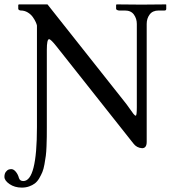

<svg xmlns="http://www.w3.org/2000/svg" viewBox="-64 -666 779 873"><path d="M104 -87.9C104 75.5 83.3 157.2 42 157.2C31.6 157.2 24.9 152.5 22 143.1C19.4 132.6 14.7 123.4 8.1 115.2C1.4 107.1 -5.4 103 -12.2 103C-16.1 103 -20.1 103.6 -24.2 104.7C-28.2 105.9 -32.6 109.3 -37.1 115C-41.7 120.7 -43.9 128.4 -43.9 138.2C-43.9 149.3 -36.2 160.2 -20.8 170.9C-5.3 181.6 13.3 187 35.2 187C47.2 187 58.3 185.2 68.4 181.6C78.5 178.1 87.2 173.5 94.5 168C101.8 162.4 108.4 154.7 114.3 144.8C120.1 134.8 124.9 125.3 128.7 116.2C132.4 107.1 135.6 95.3 138.2 80.8C140.8 66.3 142.8 53.5 144.3 42.5C145.8 31.4 146.8 17.1 147.5 -0.5C148.1 -18.1 148.5 -32.6 148.7 -43.9C148.8 -55.3 148.9 -70.3 148.9 -88.9V-439C148.9 -471.5 152.3 -487.8 159.2 -487.8C164.4 -487.8 175.6 -476.9 192.9 -455.1L542 -14.2C552.1 -0.5 565.4 6.8 582 7.8C596 7.8 603 -1.8 603 -21V-557.1C603 -573.7 607.5 -588.1 616.5 -600.1C625.4 -612.1 639 -618.2 657.2 -618.2H684.1C689.3 -618.2 691.9 -620.8 691.9 -626V-645L689.9 -646L579.1 -645C555 -645 518.4 -645.3 469.2 -646L463.9 -645V-626C463.9 -623.7 465.5 -621.8 468.8 -620.4C472 -618.9 475.1 -618.2 478 -618.2H503.9C522.5 -618.2 536.1 -612 544.9 -599.6C553.7 -587.2 558.1 -573.1 558.1 -557.1V-178.2C558.1 -152.8 556.5 -140.1 553.2 -140.1C550.6 -140.1 547.3 -142.7 543.2 -147.7C539.1 -152.8 533 -161.3 524.7 -173.3C516.4 -185.4 508.5 -196 501 -205.1L151.9 -646H22L19 -644V-626C19 -623.7 20.3 -621.8 22.9 -620.4C25.6 -618.9 28.2 -618.2 30.8 -618.2C42.2 -618.2 52.7 -615.2 62.3 -609.4C71.9 -603.5 79.5 -596.5 85.2 -588.4C90.9 -580.2 95.3 -572.8 98.4 -565.9C101.5 -559.1 103.4 -553.7 104 -549.8Z"/></svg>

Font: Linux Biolinum G
Style: Bold
Weight: 700
Designer: Philipp H. Poll
Foundry: Philipp H. Poll
Version: Version 1.1.0